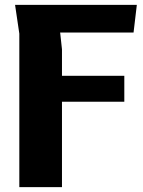

<svg xmlns="http://www.w3.org/2000/svg" viewBox="-20 -770 590 790"><path d="M235 0H59.5V-631.5L42 -750H543L529.5 -636H227.5L235 -567V-458H491.5V-351.5H235Z"/></svg>

Font: B612
Style: Bold
Weight: 700
Designer: Nicolas Chauveau, Thomas Paillot, Jonathan Favre-Lamarine, Jean-Luc Vinot
Foundry: AIRBUS
Version: Version 1.008